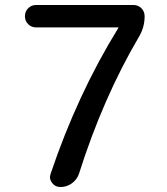

<svg xmlns="http://www.w3.org/2000/svg" viewBox="-20 -750 670 770"><path d="M183 -53Q290 -371 454 -637Q454 -638 454.5 -638Q455 -638 455 -639Q455 -640 454 -640H125Q106 -640 93 -653Q80 -666 80 -685Q80 -704 93 -717Q106 -730 125 -730H515Q534 -730 547 -717Q560 -704 560 -685Q560 -640 537 -602Q393 -357 297 -54Q289 -30 268.5 -15Q248 0 223 0H222Q201 0 188.5 -17Q176 -34 183 -53Z"/></svg>

Font: Rounded Mplus 1c Medium
Style: Regular
Weight: 500
Version: Version 1.059.20150529